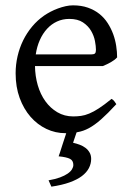

<svg xmlns="http://www.w3.org/2000/svg" viewBox="-20 -489 502 726"><path d="M324.7 111.8Q324.7 129.9 316.2 146.5Q307.6 163.1 289.6 176.8Q271.5 190.4 242.9 200.7Q214.4 210.9 174.3 216.8L163.6 192.9Q189 188.5 206.8 181.9Q224.6 175.3 235.8 167.5Q247.1 159.7 252.2 151.1Q257.3 142.6 257.3 134.8Q257.3 118.2 244.6 111.6Q231.9 105 201.7 102.1Q202.6 100.6 206.5 88.4Q210 78.1 216.8 56.2Q222.2 40 230.5 14.6H227.1Q189.5 14.6 155.5 -1.5Q121.6 -17.6 95.7 -47.1Q69.8 -76.7 54.4 -118.4Q39.1 -160.2 39.1 -211.9Q39.1 -244.6 46.4 -276.4Q53.7 -308.1 67.6 -336.4Q81.5 -364.7 101.6 -388.7Q121.6 -412.6 147 -430.2Q157.7 -437.5 171.1 -444.6Q184.6 -451.7 199.2 -457Q213.9 -462.4 228.3 -465.6Q242.7 -468.8 255.9 -468.8Q287.6 -468.8 312.5 -460Q337.4 -451.2 356 -436.3Q374.5 -421.4 387.2 -401.6Q399.9 -381.8 408 -359.9Q416 -337.9 419.4 -315.2Q422.9 -292.5 422.9 -272Q414.1 -262.2 399.4 -253.9Q384.8 -245.6 369.1 -239.3H112.3Q112.8 -201.2 122.8 -166.7Q132.8 -132.3 151.6 -106.2Q170.4 -80.1 197 -64.5Q223.6 -48.8 256.8 -48.8Q272 -48.8 286.4 -50.8Q300.8 -52.7 317.4 -59.6Q334 -66.4 354.2 -79.6Q374.5 -92.8 401.9 -115.2Q408.2 -111.8 412.8 -105.5Q417.5 -99.1 419.9 -95.2Q387.2 -59.6 362.5 -37.8Q337.9 -16.1 316.2 -4.4Q294.4 7.3 272.9 10.7Q271 11.2 269.5 11.7L256.3 50.8Q269 53.7 281.5 58.3Q293.9 63 303.5 70.3Q313 77.6 318.8 87.9Q324.7 98.1 324.7 111.8ZM242.2 -417.5Q216.8 -417.5 195.6 -407.7Q174.3 -397.9 158 -380.1Q141.6 -362.3 130.6 -337.6Q119.6 -313 115.2 -283.2H324.2Q335.4 -283.2 339.1 -286.9Q342.8 -290.5 342.8 -300.8Q342.8 -314 339.1 -333.7Q335.4 -353.5 324.5 -372.3Q313.5 -391.1 293.7 -404.3Q273.9 -417.5 242.2 -417.5Z"/></svg>

Font: Gentium Kaktovik
Style: Regular
Weight: 400
Designer: J. Victor Gaultney and Annie Olsen
Foundry: SIL International
Version: Version 1.102; 2013; Maintenance release